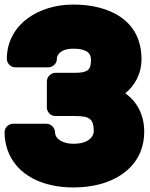

<svg xmlns="http://www.w3.org/2000/svg" viewBox="-24 -778 660 844"><path d="M218 -197C218 -213 203 -234 180 -234H33C17 -234 -4 -220 -4 -197C-4 -169 1 -143 9 -119C49 -6 166 46 298 46C341 46 381 41 418 31C516 4 610 -67 610 -199C610 -275 577 -332 527 -368C566 -400 598 -451 598 -518C598 -690 456 -758 298 -758C219 -758 149 -735 97 -697C48 -661 6 -601 6 -519C6 -503 20 -482 43 -482H189C205 -482 226 -496 226 -519C226 -526 228 -531 230 -535C239 -551 260 -564 298 -564C355 -564 376 -546 376 -515C376 -471 362 -458 306 -458H219C203 -458 182 -443 182 -420V-305C182 -289 196 -268 219 -268H306C371 -268 388 -254 388 -201C388 -194 386 -187 383 -182C373 -163 349 -146 298 -146C254 -146 218 -166 218 -197Z"/></svg>

Font: Asimov Print
Style: E
Weight: 500
Designer: Google
Version: Version 2.000980; 2014